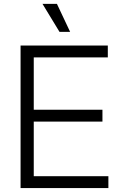

<svg xmlns="http://www.w3.org/2000/svg" viewBox="-20 -960 623 980"><path d="M85 0V-727.5H530.3V-667H152.3V-399.9H502.9V-339.4H152.3V-60.5H533.2V0ZM283.7 -797.4 196.8 -940.4H270.5L337.9 -797.4Z"/></svg>

Font: Inter 24pt Light
Style: Regular
Weight: 300
Designer: Rasmus Andersson
Foundry: rsms
Version: Version 4.001;git-66647c0bb